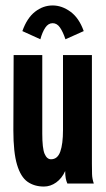

<svg xmlns="http://www.w3.org/2000/svg" viewBox="-20 -673 390 704"><path d="M141 11Q106 11 81 -6.5Q56 -24 42.5 -69Q29 -114 29 -195L30 -471H135V-183Q135 -129 143.5 -109Q152 -89 167 -89Q191 -89 201 -117Q211 -145 211 -196V-471H317V-73Q317 -53 317.5 -35Q318 -17 324 0H227Q223 -9 221 -19.5Q219 -30 219 -46Q207 -19 186 -4Q165 11 141 11ZM128 -529 62 -559Q79 -607 108.5 -630Q138 -653 173 -653Q207 -653 238.5 -630Q270 -607 287 -559L220 -529Q211 -556 200 -572Q189 -588 173 -588Q157 -588 146 -571.5Q135 -555 128 -529Z"/></svg>

Font: Inconsolata ExtraCondensed Black
Style: Regular
Weight: 900
Width: 2
Monospace: yes
Designer: Raph Levien, Cyreal, Brenton Simpson
Foundry: Raph Levien, Cyreal, Google
Version: Version 3.001; ttfautohint (v1.8.2.53-6de2)